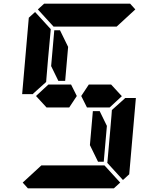

<svg xmlns="http://www.w3.org/2000/svg" viewBox="-20 -1020 856 1040"><path d="M162 -515 158 -510H100L136 -924L170 -955L255 -862L240 -698L231 -590L230 -576ZM582 -562 640 -499 574 -438H546H510H451L420 -500L461 -562H520H557ZM654 -485 658 -489H716L680 -76L646 -45L561 -138L562 -144L576 -302L584 -396L586 -424ZM559 -338 542 -144H511L467 -234L483 -418H520ZM631 -31 597 0H426H302H131L103 -31L204 -124H229H313H437H521H546ZM185 -969 219 -1000H390H514H685L713 -969L612 -876H587H503H379H295H276H270ZM365 -562 396 -500 355 -438H296H259H232L175 -500L242 -562H269H306ZM257 -662 274 -856H305L349 -766L333 -582H296Z"/></svg>

Font: DSEG14 Classic
Style: Bold Italic
Weight: 700
Italic angle: -5°
Designer: Keshikan(Twitter:@keshinomi_88pro)
Version: Version 0.46